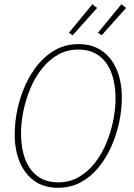

<svg xmlns="http://www.w3.org/2000/svg" viewBox="-20 -882 640 914"><path d="M256 12Q190 12 144 -20.5Q98 -53 74 -110.5Q50 -168 50 -242Q50 -301 63 -361.5Q76 -422 101 -477.5Q126 -533 162.5 -577Q199 -621 247 -646.5Q295 -672 354 -672Q420 -672 466 -639.5Q512 -607 536 -549.5Q560 -492 560 -418Q560 -359 547 -298.5Q534 -238 509 -182.5Q484 -127 447.5 -83Q411 -39 363 -13.5Q315 12 256 12ZM258 -14Q311 -14 354 -38.5Q397 -63 430 -104.5Q463 -146 485 -198Q507 -250 518.5 -306Q530 -362 530 -414Q530 -482 510.5 -534.5Q491 -587 451.5 -616.5Q412 -646 352 -646Q299 -646 256 -621.5Q213 -597 180 -555.5Q147 -514 125 -462Q103 -410 91.5 -354Q80 -298 80 -246Q80 -178 99.5 -125.5Q119 -73 158.5 -43.5Q198 -14 258 -14ZM326 -714 308 -726 420 -862 442 -844ZM464 -714 446 -726 558 -862 580 -844Z"/></svg>

Font: SourceCodeVF
Style: Italic
Weight: 200
Italic angle: -11°
Monospace: yes
Designer: Paul D. Hunt, Teo Tuominen
Foundry: Adobe
Version: Version 1.026;hotconv 1.1.0;makeotfexe 2.6.0